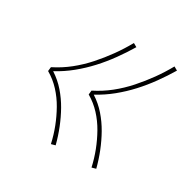

<svg xmlns="http://www.w3.org/2000/svg" viewBox="-116 -705 733 729"><g transform="rotate(30 250.0 -341.0)"><path d="M370 -96Q362 -132 349 -165.5Q336 -199 318.5 -230Q301 -261 277 -287Q253 -313 222 -331L224 -349Q262 -368 294.5 -394Q327 -420 355 -451.5Q383 -483 407 -516.5Q431 -550 451 -586L467 -577Q446 -542 421.5 -508Q397 -474 369 -443.5Q341 -413 308.5 -386.5Q276 -360 239 -340Q270 -320 293.5 -293Q317 -266 334.5 -235Q352 -204 365.5 -170Q379 -136 388 -101ZM192 -96Q184 -132 171 -165.5Q158 -199 140.5 -230Q123 -261 99 -287Q75 -313 44 -331L46 -349Q84 -368 116.5 -394Q149 -420 177 -451.5Q205 -483 229 -516.5Q253 -550 273 -586L289 -577Q268 -542 243.5 -508Q219 -474 191 -443.5Q163 -413 130.5 -386.5Q98 -360 61 -340Q92 -320 115.5 -293Q139 -266 156.5 -235Q174 -204 187.5 -170Q201 -136 210 -101Z"/></g></svg>

Font: Iosevka SS18 Thin
Style: Italic
Weight: 100
Italic angle: -9°
Monospace: yes
Designer: Belleve Invis
Foundry: Belleve Invis
Version: Version 25.1.1; ttfautohint (v1.8.4)